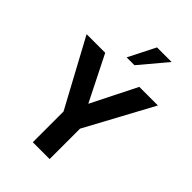

<svg xmlns="http://www.w3.org/2000/svg" viewBox="-278 -1094 1211 1211"><g transform="rotate(45 328.0 -488.5)"><path d="M252 0H402V-271L646 -722H480L328 -419L176 -722H10L252 -274ZM513 -977H383L292 -797H362Z"/></g></svg>

Font: Perun
Style: Bold
Weight: 700
Foundry: Copyright (c) Stefan Peev, Context Ltd, 2016
Version: Version 1.089